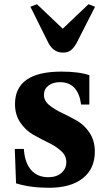

<svg xmlns="http://www.w3.org/2000/svg" viewBox="-20 -879 509 909"><path d="M271 -540Q354 -540 403 -523V-384H364Q350 -490 264 -490Q230 -490 209 -473.5Q188 -457 188 -430Q188 -402 213 -381.5Q238 -361 273 -344.5Q308 -328 343.5 -308Q379 -288 404 -250.5Q429 -213 429 -161Q429 -80 372 -35Q315 10 212 10Q124 10 56 -11L50 -174H93Q97 -109 127 -74.5Q157 -40 209 -40Q247 -40 270.5 -60Q294 -80 294 -112Q294 -142 269 -164.5Q244 -187 208.5 -204Q173 -221 137 -241.5Q101 -262 76 -299Q51 -336 51 -386Q51 -540 271 -540ZM278 -630Q232 -630 208 -678L124 -847L155 -859L277 -743L399 -859L430 -847L344 -678Q330 -652 315.5 -641Q301 -630 278 -630Z"/></svg>

Font: Libre Caslon Text
Style: Bold
Weight: 700
Designer: Pablo Impallari, Rodrigo Fuenzalida
Foundry: Pablo Impallari, Rodrigo Fuenzalida
Version: Version 1.002